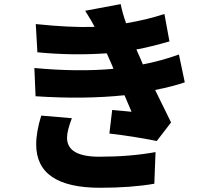

<svg xmlns="http://www.w3.org/2000/svg" viewBox="-20 -848 1040 930"><path d="M179.7 -288.1 328.1 -275.4Q304.7 -214.8 304.7 -180.7Q304.7 -88.9 460.9 -88.9Q610.4 -88.9 733.4 -111.3L727.5 42Q614.3 61.5 464.8 61.5Q155.3 61.5 155.3 -148.4Q155.3 -209 179.7 -288.1ZM846.7 -584 875 -449.2Q819.3 -429.7 731.4 -412.1Q806.6 -257.8 808.6 -254.9L739.3 -165Q627.9 -187.5 509.8 -201.2L523.4 -315.4Q540 -314.5 571.8 -311Q603.5 -307.6 617.2 -306.6Q588.9 -371.1 583 -386.7Q386.7 -366.2 152.3 -381.8L146.5 -518.6Q355.5 -499 529.3 -514.6L523.4 -530.3L497.1 -589.8Q330.1 -578.1 161.1 -594.7L153.3 -731.4Q320.3 -713.9 438.5 -717.8Q428.7 -738.3 392.6 -795.9L564.5 -828.1Q573.2 -784.2 590.8 -735.4Q690.4 -752 776.4 -780.3L800.8 -647.5Q710 -621.1 640.6 -608.4Q643.6 -600.6 650.9 -585Q658.2 -569.3 660.2 -564.5L671.9 -536.1Q759.8 -552.7 846.7 -584Z"/></svg>

Font: Gen Shin Gothic Heavy
Style: Bold
Weight: 900
Designer: [Source Han Sans]
Ryoko NISHIZUKA  (kana & ideographs); Paul D. Hunt (Latin, Greek & Cyrillic); Wenlong ZHANG  (bopomofo
Version: Version 1.002.20150607